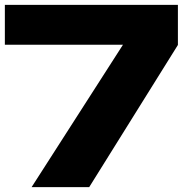

<svg xmlns="http://www.w3.org/2000/svg" viewBox="-20 -770 772 790"><path d="M347 0 712 -585V-750H0V-586H486L110 0Z"/></svg>

Font: Bounded
Style: Bold
Weight: 700
Designer: Vlad Churkin
Version: Version 3.0